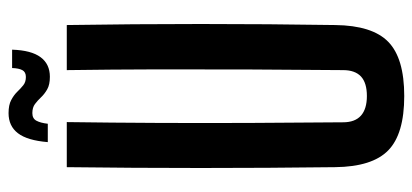

<svg xmlns="http://www.w3.org/2000/svg" viewBox="-284 -696 988 460"><g transform="rotate(-90 210.0 -466.0)"><path d="M210 8.5Q119 8.5 79.8 -29.8Q40.5 -68 39.5 -157Q37.5 -317 37.5 -478.8Q37.5 -640.5 39.5 -800H147.5Q146 -693.5 145.5 -581.2Q145 -469 145.5 -356.8Q146 -244.5 147 -138Q147 -109.5 163 -95.2Q179 -81 210 -81Q241.5 -81 256.8 -95.2Q272 -109.5 272 -138Q273 -244.5 273.5 -356.8Q274 -469 273.8 -581.2Q273.5 -693.5 272 -800H380Q382.5 -640.5 382.5 -478.8Q382.5 -317 380 -157Q379 -68 339.8 -29.8Q300.5 8.5 210 8.5ZM277 -931H321Q319.5 -885 303 -862.8Q286.5 -840.5 256 -840.5Q237 -840.5 225.8 -847Q214.5 -853.5 206.8 -861.8Q199 -870 190.8 -876.2Q182.5 -882.5 169 -882.5Q156 -882.5 150.8 -872.8Q145.5 -863 143.5 -845.5H99.5Q103.5 -894.5 120.8 -917Q138 -939.5 169 -939.5Q188.5 -939.5 200.2 -933.2Q212 -927 220 -918.8Q228 -910.5 235.8 -904.2Q243.5 -898 255.5 -898Q267.5 -898 272 -906.5Q276.5 -915 277 -931Z"/></g></svg>

Font: Big Shoulders Display Thin
Style: Bold
Weight: 700
Version: Version 2.002